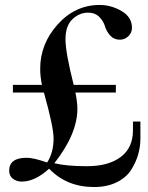

<svg xmlns="http://www.w3.org/2000/svg" viewBox="-20 -726 596 774"><path d="M32 -353V-384H149Q142 -418 142 -449Q142 -549 212.5 -627.5Q283 -706 382 -706Q428 -706 470 -681.5Q512 -657 512 -614Q512 -594 497.5 -580Q483 -566 463 -566Q439 -566 424 -583Q409 -600 403 -620.5Q397 -641 380 -658Q363 -675 335 -675Q300 -675 272 -648.5Q244 -622 244 -568Q244 -514 277 -384H447V-353H284Q292 -313 292 -288Q292 -186 199 -68Q248 -56 330 -56Q417 -56 466.5 -93Q516 -130 516 -201V-236H546V-167Q546 -136 537.5 -105Q529 -74 509.5 -42.5Q490 -11 451 8.5Q412 28 359 28Q249 28 178 -46Q121 6 68 6Q47 6 32 -5.5Q17 -17 17 -38Q17 -90 88 -90Q115 -90 170 -71Q196 -111 196 -168Q196 -214 157 -353Z"/></svg>

Font: Justus
Style: Roman
Weight: 500
Version: Version 001.001